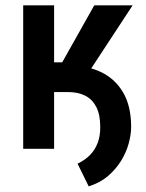

<svg xmlns="http://www.w3.org/2000/svg" viewBox="-20 -548 537 707"><path d="M179.2 -528.3V0H65.4V-528.3ZM468.3 -528.3 258.8 -209H152.8L137.2 -318.4H209L327.1 -528.3ZM107.9 -209V-307.6H230.5Q298.8 -307.6 351.1 -283Q403.3 -258.3 433.1 -208Q462.9 -157.7 462.9 -80.6Q462.9 -53.2 454.1 -20.5Q445.3 12.2 426.3 43.5Q407.2 74.7 377.7 100.1Q348.1 125.5 306.6 138.2L265.6 54.7Q293.5 41.5 312 22.2Q330.6 2.9 340.1 -22.9Q349.6 -48.8 349.1 -80.6Q349.1 -126 334.5 -154.3Q319.8 -182.6 293.5 -195.8Q267.1 -209 230.5 -209Z"/></svg>

Font: Roboto Condensed Medium
Style: Regular
Weight: 500
Designer: Christian Robertson
Foundry: Google
Version: Version 3.0